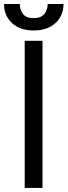

<svg xmlns="http://www.w3.org/2000/svg" viewBox="-34 -929 334 949"><path d="M176.1 -727.3V0H88.1V-727.3ZM201.7 -909.1H279.8Q279.8 -851.6 240.1 -815Q200.3 -778.4 132.1 -778.4Q65 -778.4 25.4 -815Q-14.2 -851.6 -14.2 -909.1H63.9Q63.9 -881.4 79.4 -860.4Q94.8 -839.5 132.1 -839.5Q169.4 -839.5 185.5 -860.4Q201.7 -881.4 201.7 -909.1Z"/></svg>

Font: InterMG
Style: Regular
Weight: 400
Designer: Rasmus Andersson
Foundry: rsms
Version: Version 3.019;December 26, 2023;FontCreator 15.0.0.2955 64-b